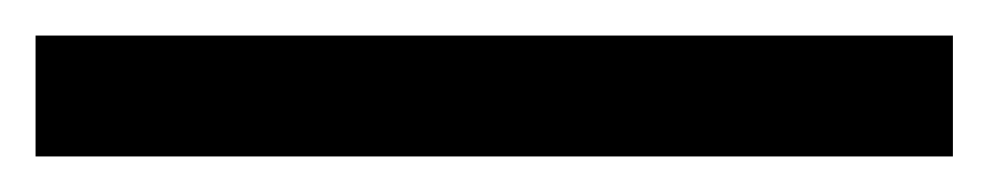

<svg xmlns="http://www.w3.org/2000/svg" viewBox="-28 42 556 108"><path d="M-8 62H508V130H-8Z"/></svg>

Font: Rosario Light Medium
Style: Regular
Weight: 500
Version: Version 1.101; ttfautohint (v1.8.1.43-b0c9)